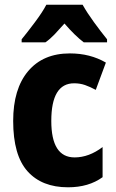

<svg xmlns="http://www.w3.org/2000/svg" viewBox="-20 -786 494 816"><path d="M269 10Q357 10 416 -33V-161Q358 -117 297 -117Q198 -117 198 -272Q198 -432 295 -432Q320 -432 341.5 -424.5Q363 -417 387 -404L430 -520Q363 -559 277 -559Q163 -559 99.5 -483.5Q36 -408 36 -272Q36 -126 97 -58Q158 10 269 10ZM331 -766H177Q161 -735 128 -691Q95 -647 72 -619V-606H173Q193 -620 212 -640Q231 -660 254 -686Q299 -634 336 -606H435V-619Q409 -651 379.5 -691.5Q350 -732 331 -766Z"/></svg>

Font: Noto Sans Display SemiCondensed Extra
Style: Regular
Weight: 800
Width: 4
Designer: Monotype Design Team
Foundry: Monotype Imaging Inc.
Version: Version 1.900